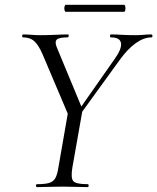

<svg xmlns="http://www.w3.org/2000/svg" viewBox="-20 -766 644 786"><path d="M287.8 -269 277.2 -278.8 449.2 -524.4Q479.4 -566.6 475.3 -589.8Q471.2 -613 433.6 -613Q430.4 -613 430.4 -619Q430.4 -625 433.6 -625Q456.6 -625 478.9 -623.5Q501.2 -622 533.2 -622Q554.2 -622 567.7 -623.5Q581.2 -625 600.2 -625Q604 -625 604 -619Q604 -613 600.2 -613Q569.2 -613 535.7 -589.3Q502.2 -565.6 469 -519.2ZM131.4 0Q127.4 0 127.4 -6Q127.4 -12 131.4 -12Q163.4 -12 180.8 -17Q198.2 -22 206.6 -37Q215 -52 219.2 -81L259 -310L318.4 -319L276.4 -81Q269.2 -38 279.7 -25Q290.2 -12 339 -12Q342.8 -12 342.8 -6Q342.8 0 339 0Q318 0 292.3 -1Q266.6 -2 236.2 -2Q204.8 -2 178.6 -1Q152.4 0 131.4 0ZM270 -271 155 -542Q139 -579.8 121.3 -596.4Q103.6 -613 74.8 -613Q70.8 -613 70.8 -619Q70.8 -625 74.8 -625Q90.4 -625 108.8 -623.5Q127.2 -622 143.8 -622Q176 -622 206.7 -623.5Q237.4 -625 258.8 -625Q262 -625 261.2 -619Q260.4 -613 256.4 -613Q222.4 -613 212.8 -604.1Q203.2 -595.2 212.2 -573L318.4 -317ZM249.4 -717.6Q245.8 -717.6 244.1 -724.8Q242.4 -732 244.1 -739.2Q245.8 -746.4 249.4 -746.4H487Q491.6 -746.4 492.9 -739.2Q494.2 -732 492.9 -724.8Q491.6 -717.6 487 -717.6Z"/></svg>

Font: Cormorant Garamond Light
Style: Italic
Weight: 300
Italic angle: -10°
Designer: Christian Thalmann (Catharsis Fonts)
Foundry: Catharsis Fonts
Version: Version 4.001